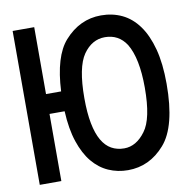

<svg xmlns="http://www.w3.org/2000/svg" viewBox="-80 -795 873 876"><g transform="rotate(-10 356.5 -356.5)"><path d="M444 -715Q497 -715 541 -694Q585 -673 617 -629Q649 -585 667 -517.5Q685 -450 685 -356Q685 -158 614 -78Q544 2 444 2Q396 2 354 -16.5Q312 -35 280.5 -73Q249 -111 229 -170.5Q209 -230 205 -313H135V-2H35V-715H135V-405H205Q213 -566 274 -635Q345 -715 444 -715ZM543 -560Q508 -614 444 -614Q384 -614 344 -557Q304 -499 304 -356Q304 -288 313.5 -239Q323 -190 341 -159Q359 -128 385 -113.5Q411 -99 444 -99Q500 -99 542 -156Q584 -211 584 -356Q584 -492 543 -560Z"/></g></svg>

Font: Fundamental  Brigade
Style: Regular
Weight: 400
Designer: Peter Wiegel, original typeface by Arno Drescher 1935
Foundry: Peter Wiegel
Version: Version 0.000 2012 initial release